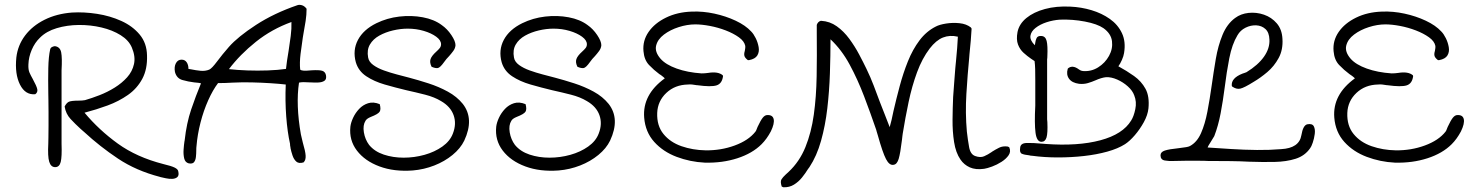

<svg xmlns="http://www.w3.org/2000/svg" viewBox="-20 -666 6251 811"><path d="M655 81Q555 55 478.5 4Q402 -47 336 -108Q332 -111 328.5 -114.5Q325 -118 320 -122Q298 -142 278 -163.5Q258 -185 253 -216Q260 -230 269.5 -235.5Q279 -241 315 -241Q320 -241 327 -241.5Q334 -242 339 -243Q367 -251 400.5 -264Q434 -277 464.5 -296Q495 -315 517 -339.5Q539 -364 546 -395.5Q553 -427 537 -465Q524 -496 489.5 -517.5Q455 -539 408.5 -550Q362 -561 312.5 -560.5Q263 -560 219.5 -547Q176 -534 149 -507Q127 -486 114 -455.5Q101 -425 100 -394Q99 -372 104.5 -359.5Q110 -347 118 -333Q135 -302 137.5 -289Q140 -276 129 -268Q87 -264 64.5 -308.5Q42 -353 49 -423Q55 -475 86 -516Q117 -557 168 -582.5Q219 -608 284 -613Q335 -616 390 -607.5Q445 -599 492.5 -577.5Q540 -556 570 -520Q600 -484 601 -432Q603 -374 581 -333Q559 -292 520.5 -265Q482 -238 434.5 -220.5Q387 -203 337 -190Q398 -117 477.5 -59.5Q557 -2 670 27Q704 35 718 42Q732 49 733 58Q737 75 729 82Q721 89 707.5 89.5Q694 90 680.5 87Q667 84 658 82Q656 81 655 81ZM213 40Q195 40 188 17.5Q181 -5 184 -60Q184 -65 184.5 -86Q185 -107 185 -135.5Q185 -164 185 -192.5Q185 -221 184.5 -243Q184 -265 184 -272Q183 -328 184 -377.5Q185 -427 192 -458Q194 -465 201 -468Q208 -471 212 -471Q234 -468 238.5 -444.5Q243 -421 240 -369V-59Q242 -4 236.5 18Q231 40 213 40Z M777 24Q762 20 758 3Q754 -14 755.5 -34.5Q757 -55 759 -68Q760 -72 760 -73Q768 -146 787.5 -203.5Q807 -261 829 -314Q822 -316 815 -316.5Q808 -317 800 -318Q775 -321 750.5 -328Q726 -335 719 -362Q715 -384 723 -399Q731 -414 747 -414Q761 -414 768.5 -403Q776 -392 776 -375Q780 -374 788 -373Q807 -369 827 -367Q847 -365 864 -372Q875 -377 897 -406.5Q919 -436 947 -468Q985 -511 1061 -560.5Q1137 -610 1236 -644Q1244 -647 1255 -644Q1266 -641 1275 -629Q1275 -604 1271 -577.5Q1267 -551 1262 -525Q1261 -521 1260.5 -516Q1260 -511 1259 -507Q1254 -475 1249.5 -438Q1245 -401 1248 -372Q1253 -368 1263.5 -367.5Q1274 -367 1296 -369Q1328 -371 1341 -367Q1354 -363 1357 -348Q1360 -331 1350 -324.5Q1340 -318 1323.5 -317.5Q1307 -317 1291 -318H1290H1288Q1275 -319 1263 -319Q1251 -319 1243 -317Q1236 -271 1238 -215.5Q1240 -160 1251 -98Q1253 -90 1255 -81Q1257 -72 1259 -64Q1270 -27 1271 -8.5Q1272 10 1263 19L1262 20Q1242 26 1231.5 16.5Q1221 7 1215.5 -9.5Q1210 -26 1207 -41Q1207 -42 1207 -43Q1206 -47 1205.5 -51Q1205 -55 1205 -59Q1194 -108 1189 -174Q1184 -240 1187 -309Q1161 -312 1123 -314.5Q1085 -317 1043.5 -318Q1002 -319 963 -317Q947 -316 931 -315.5Q915 -315 901 -315Q879 -286 859.5 -242.5Q840 -199 827 -148.5Q814 -98 810 -49Q809 -43 809 -29Q809 -17 807.5 -3Q806 11 799.5 19Q793 27 777 24ZM947 -374Q982 -370 1025 -368.5Q1068 -367 1111 -368.5Q1154 -370 1188 -375Q1190 -392 1192.5 -410.5Q1195 -429 1199 -451Q1204 -483 1208 -514Q1212 -545 1211 -573Q1128 -543 1061 -489.5Q994 -436 947 -374Z M1724 54Q1645 60 1583 37Q1521 14 1487.5 -30Q1454 -74 1460 -131Q1462 -148 1471.5 -168.5Q1481 -189 1497 -206Q1513 -223 1535 -230Q1557 -237 1584 -226Q1590 -204 1583.5 -194Q1577 -184 1546 -172Q1529 -165 1524 -156Q1512 -137 1517 -107Q1522 -77 1539 -54Q1562 -26 1601 -13Q1640 0 1685 0Q1730 0 1773 -12Q1816 -24 1848.5 -47Q1881 -70 1893 -102Q1909 -143 1896 -179.5Q1883 -216 1843 -239Q1815 -256 1776 -266Q1737 -276 1696 -285Q1650 -296 1605 -309Q1560 -322 1527 -344Q1494 -366 1483 -403Q1469 -454 1492 -497.5Q1515 -541 1570 -568Q1615 -590 1666.5 -596Q1718 -602 1766 -593Q1814 -584 1846 -560Q1869 -544 1886.5 -518Q1904 -492 1904 -475Q1903 -462 1894.5 -450.5Q1886 -439 1877 -429Q1865 -417 1856 -404Q1839 -380 1829 -378.5Q1819 -377 1803 -384Q1794 -402 1798.5 -416Q1803 -430 1823 -448Q1832 -456 1837.5 -463Q1843 -470 1843 -479Q1843 -496 1822.5 -511Q1802 -526 1770 -535.5Q1738 -545 1702 -545Q1672 -545 1640 -537.5Q1608 -530 1582 -515.5Q1556 -501 1542.5 -478Q1529 -455 1535 -423Q1538 -405 1556.5 -391.5Q1575 -378 1601.5 -368.5Q1628 -359 1656.5 -351.5Q1685 -344 1708 -338Q1746 -328 1789.5 -314Q1833 -300 1871.5 -279Q1910 -258 1935 -227Q1984 -164 1941 -72Q1925 -39 1891.5 -11.5Q1858 16 1814.5 33Q1771 50 1724 54Z M2340 54Q2261 60 2199 37Q2137 14 2103.5 -30Q2070 -74 2076 -131Q2078 -148 2087.5 -168.5Q2097 -189 2113 -206Q2129 -223 2151 -230Q2173 -237 2200 -226Q2206 -204 2199.5 -194Q2193 -184 2162 -172Q2145 -165 2140 -156Q2128 -137 2133 -107Q2138 -77 2155 -54Q2178 -26 2217 -13Q2256 0 2301 0Q2346 0 2389 -12Q2432 -24 2464.5 -47Q2497 -70 2509 -102Q2525 -143 2512 -179.5Q2499 -216 2459 -239Q2431 -256 2392 -266Q2353 -276 2312 -285Q2266 -296 2221 -309Q2176 -322 2143 -344Q2110 -366 2099 -403Q2085 -454 2108 -497.5Q2131 -541 2186 -568Q2231 -590 2282.5 -596Q2334 -602 2382 -593Q2430 -584 2462 -560Q2485 -544 2502.5 -518Q2520 -492 2520 -475Q2519 -462 2510.5 -450.5Q2502 -439 2493 -429Q2481 -417 2472 -404Q2455 -380 2445 -378.5Q2435 -377 2419 -384Q2410 -402 2414.5 -416Q2419 -430 2439 -448Q2448 -456 2453.5 -463Q2459 -470 2459 -479Q2459 -496 2438.5 -511Q2418 -526 2386 -535.5Q2354 -545 2318 -545Q2288 -545 2256 -537.5Q2224 -530 2198 -515.5Q2172 -501 2158.5 -478Q2145 -455 2151 -423Q2154 -405 2172.5 -391.5Q2191 -378 2217.5 -368.5Q2244 -359 2272.5 -351.5Q2301 -344 2324 -338Q2362 -328 2405.5 -314Q2449 -300 2487.5 -279Q2526 -258 2551 -227Q2600 -164 2557 -72Q2541 -39 2507.5 -11.5Q2474 16 2430.5 33Q2387 50 2340 54Z M2957 21Q2895 18 2838 -3.5Q2781 -25 2743.5 -66.5Q2706 -108 2701 -169Q2693 -266 2788 -335Q2787 -336 2786 -337Q2785 -338 2784 -339Q2780 -342 2776 -345.5Q2772 -349 2765 -353Q2742 -370 2721.5 -391.5Q2701 -413 2698 -450Q2694 -494 2719.5 -531Q2745 -568 2793 -591.5Q2841 -615 2902 -617Q2949 -619 2997.5 -608.5Q3046 -598 3087.5 -578.5Q3129 -559 3153 -533Q3163 -523 3172 -505Q3181 -487 3184.5 -467Q3188 -447 3179 -432Q3170 -417 3144 -412H3139Q3127 -421 3124.5 -429.5Q3122 -438 3126 -451Q3129 -466 3128 -472Q3124 -492 3101 -508.5Q3078 -525 3045.5 -537.5Q3013 -550 2978.5 -556.5Q2944 -563 2917 -563Q2883 -563 2847 -551.5Q2811 -540 2784.5 -520Q2758 -500 2751.5 -473.5Q2745 -447 2770 -418Q2792 -393 2838 -376.5Q2884 -360 2943 -356Q2950 -356 2957 -356.5Q2964 -357 2971 -358Q3013 -365 3033 -348L3034 -344Q3030 -313 3007 -305.5Q2984 -298 2926 -306Q2925 -306 2924 -306Q2913 -308 2903.5 -309Q2894 -310 2886 -309Q2831 -308 2794.5 -273.5Q2758 -239 2756 -189Q2754 -135 2782.5 -100Q2811 -65 2858.5 -48.5Q2906 -32 2960 -31Q3025 -30 3083.5 -51.5Q3142 -73 3171 -110Q3172 -111 3174 -115Q3176 -119 3180 -130Q3193 -158 3202 -169Q3211 -180 3221 -180Q3244 -181 3248 -162.5Q3252 -144 3236 -111Q3219 -79 3197 -57Q3158 -18 3094.5 2.5Q3031 23 2957 21Z M3289 125 3282 122Q3275 101 3281 91.5Q3287 82 3298 72Q3299 71 3299 71Q3302 68 3305 65.5Q3308 63 3311 60Q3357 17 3382 -44.5Q3407 -106 3417.5 -181.5Q3428 -257 3429.5 -344Q3431 -431 3430 -526Q3430 -535 3430 -543.5Q3430 -552 3430 -561Q3435 -575 3447 -578H3449Q3485 -576 3514.5 -555Q3544 -534 3567.5 -502Q3591 -470 3609 -436Q3627 -402 3640 -375Q3657 -340 3670.5 -304.5Q3684 -269 3697 -234Q3708 -207 3718 -180.5Q3728 -154 3738 -129Q3746 -156 3754 -197Q3766 -249 3780.5 -303Q3795 -357 3815 -407Q3835 -457 3864 -495.5Q3893 -534 3933 -554Q3948 -562 3976 -566.5Q4004 -571 4033 -568Q4062 -565 4081 -550L4084 -545Q4083 -522 4080.5 -494.5Q4078 -467 4075 -437Q4075 -434 4074.5 -430.5Q4074 -427 4074 -424Q4067 -352 4062 -270Q4057 -188 4064 -110Q4068 -75 4073.5 -44.5Q4079 -14 4099 -7Q4121 1 4137 -6Q4153 -13 4169 -24L4170 -25Q4184 -34 4200 -42Q4216 -50 4237 -47L4243 -44Q4251 -26 4240.5 -10.5Q4230 5 4210.5 17.5Q4191 30 4170.5 37.5Q4150 45 4137 47Q4101 52 4076.5 41Q4052 30 4037 8Q4017 -21 4010 -66Q4003 -111 4003.5 -161Q4004 -211 4006 -256Q4008 -287 4010.5 -317.5Q4013 -348 4015 -376Q4016 -384 4016.5 -392Q4017 -400 4018 -407Q4021 -437 4023 -463Q4025 -489 4026 -511Q3992 -519 3963 -507.5Q3934 -496 3907 -461Q3875 -419 3853.5 -360.5Q3832 -302 3818 -235.5Q3804 -169 3793 -101Q3792 -96 3791.5 -89.5Q3791 -83 3790 -76Q3783 -18 3776 5Q3769 28 3755 30Q3737 34 3722.5 6Q3708 -22 3688 -94Q3684 -105 3683 -110.5Q3682 -116 3681 -118Q3657 -188 3630 -259Q3603 -330 3569 -393Q3535 -456 3488 -500Q3488 -431 3485.5 -356Q3483 -281 3474.5 -208Q3466 -135 3448 -71Q3430 -7 3399 40Q3397 43 3393 48Q3382 66 3367.5 84Q3353 102 3333.5 114Q3314 126 3289 125Z M4340 -8Q4337 -8 4333.5 -8.5Q4330 -9 4327 -10Q4307 -12 4296.5 -16.5Q4286 -21 4289 -41Q4290 -61 4315.5 -62Q4341 -63 4384 -59Q4387 -59 4390 -58.5Q4393 -58 4396 -58Q4533 -48 4628 -73.5Q4723 -99 4758 -157Q4769 -174 4775.5 -205Q4782 -236 4771 -263Q4764 -283 4744 -301Q4724 -319 4699 -330Q4674 -341 4652 -340Q4642 -339 4630.5 -335.5Q4619 -332 4608 -327Q4592 -320 4575 -315Q4558 -310 4538 -312Q4508 -316 4495.5 -333.5Q4483 -351 4490 -375L4491 -377Q4510 -393 4537 -373Q4540 -371 4543.5 -369Q4547 -367 4554 -366Q4589 -363 4618.5 -381.5Q4648 -400 4664.5 -430Q4681 -460 4677 -492Q4673 -524 4641 -547Q4615 -565 4562.5 -575Q4510 -585 4457 -583Q4428 -581 4400.5 -572Q4373 -563 4354 -548Q4335 -533 4332.5 -514.5Q4330 -496 4351 -475Q4352 -477 4352 -479.5Q4352 -482 4353 -486Q4354 -495 4358.5 -505Q4363 -515 4379 -514Q4396 -513 4401 -493Q4406 -473 4404 -429Q4404 -420 4403 -416V-174Q4403 -168 4403 -162Q4403 -156 4404 -150Q4406 -104 4400.5 -85.5Q4395 -67 4379 -67Q4359 -67 4354 -105.5Q4349 -144 4353 -220V-238Q4353 -295 4353 -325.5Q4353 -356 4352.5 -374Q4352 -392 4350 -408L4335 -418Q4319 -429 4303.5 -443Q4288 -457 4280 -478Q4272 -499 4278 -531Q4285 -565 4315.5 -590Q4346 -615 4394 -628Q4442 -641 4501 -638Q4547 -636 4590.5 -623Q4634 -610 4668 -586Q4702 -562 4719 -526Q4736 -490 4728 -442Q4726 -429 4719 -413Q4712 -397 4704 -386Q4739 -367 4770 -345Q4801 -323 4818.5 -291Q4836 -259 4831 -208Q4828 -180 4811.5 -150Q4795 -120 4773.5 -95Q4752 -70 4732 -57Q4702 -38 4657 -25.5Q4612 -13 4558.5 -7Q4505 -1 4448.5 -1Q4392 -1 4340 -8Z M5256 17Q5220 15 5177.5 14.5Q5135 14 5097 14H5084Q5069 13 5043 13Q5017 13 4988 13Q4959 13 4935 14Q4919 15 4900.5 12Q4882 9 4882 -10Q4882 -24 4900 -30Q4918 -36 4958 -40Q4981 -43 4990.5 -44.5Q5000 -46 5006 -49Q5036 -65 5053 -103.5Q5070 -142 5080 -194.5Q5090 -247 5098 -304Q5106 -361 5115.5 -417Q5125 -473 5144 -519Q5163 -565 5197 -590Q5221 -608 5254 -611.5Q5287 -615 5319 -604Q5351 -593 5373 -567.5Q5395 -542 5397 -502Q5400 -456 5381 -421Q5362 -386 5333 -361.5Q5304 -337 5275 -320Q5235 -295 5218.5 -291.5Q5202 -288 5184 -301L5183 -304Q5180 -336 5228 -355Q5233 -357 5237 -358Q5241 -359 5245 -361Q5294 -391 5319 -426.5Q5344 -462 5342 -499Q5341 -529 5325 -543.5Q5309 -558 5286 -559Q5263 -560 5241 -549Q5219 -538 5207 -517Q5184 -479 5172.5 -420Q5161 -361 5153 -296Q5146 -241 5136 -188Q5126 -135 5109 -91Q5103 -80 5095 -68Q5091 -61 5087 -55Q5083 -49 5081 -43Q5127 -40 5181 -36.5Q5235 -33 5289.5 -32.5Q5344 -32 5391 -36Q5468 -40 5477 -95Q5484 -137 5502 -141Q5523 -145 5529.5 -132.5Q5536 -120 5533.5 -100.5Q5531 -81 5525 -63.5Q5519 -46 5514 -40Q5492 -8 5453 4.5Q5414 17 5363.5 18Q5313 19 5256 17Z M5872 21Q5810 18 5753 -3.5Q5696 -25 5658.5 -66.5Q5621 -108 5616 -169Q5608 -266 5703 -335Q5702 -336 5701 -337Q5700 -338 5699 -339Q5695 -342 5691 -345.5Q5687 -349 5680 -353Q5657 -370 5636.5 -391.5Q5616 -413 5613 -450Q5609 -494 5634.5 -531Q5660 -568 5708 -591.5Q5756 -615 5817 -617Q5864 -619 5912.5 -608.5Q5961 -598 6002.5 -578.5Q6044 -559 6068 -533Q6078 -523 6087 -505Q6096 -487 6099.5 -467Q6103 -447 6094 -432Q6085 -417 6059 -412H6054Q6042 -421 6039.5 -429.5Q6037 -438 6041 -451Q6044 -466 6043 -472Q6039 -492 6016 -508.5Q5993 -525 5960.5 -537.5Q5928 -550 5893.5 -556.5Q5859 -563 5832 -563Q5798 -563 5762 -551.5Q5726 -540 5699.5 -520Q5673 -500 5666.5 -473.5Q5660 -447 5685 -418Q5707 -393 5753 -376.5Q5799 -360 5858 -356Q5865 -356 5872 -356.5Q5879 -357 5886 -358Q5928 -365 5948 -348L5949 -344Q5945 -313 5922 -305.5Q5899 -298 5841 -306Q5840 -306 5839 -306Q5828 -308 5818.5 -309Q5809 -310 5801 -309Q5746 -308 5709.5 -273.5Q5673 -239 5671 -189Q5669 -135 5697.5 -100Q5726 -65 5773.5 -48.5Q5821 -32 5875 -31Q5940 -30 5998.5 -51.5Q6057 -73 6086 -110Q6087 -111 6089 -115Q6091 -119 6095 -130Q6108 -158 6117 -169Q6126 -180 6136 -180Q6159 -181 6163 -162.5Q6167 -144 6151 -111Q6134 -79 6112 -57Q6073 -18 6009.5 2.5Q5946 23 5872 21Z"/></svg>

Font: Yuji Hentaigana Akebono
Style: Regular
Weight: 400
Designer: Kataoka Yuji
Foundry: Kinuta Font Factory
Version: Version 3.002